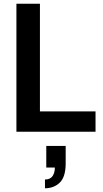

<svg xmlns="http://www.w3.org/2000/svg" viewBox="-20 -706 550 1029"><path d="M68 0V-686H194V-109H492V0ZM221 303V256Q249 256 261.5 238Q274 220 274 192H228V76H332V169Q332 242 300.5 272.5Q269 303 221 303Z"/></svg>

Font: Archivo SemiCondensed SemiBold
Style: Regular
Weight: 600
Width: 4
Designer: Hector Gatti
Foundry: Omnibus-Type
Version: Version 2.001; ttfautohint (v1.8.3)